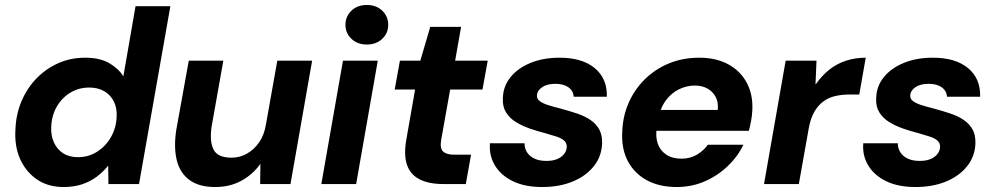

<svg xmlns="http://www.w3.org/2000/svg" viewBox="-20 -740 3998 772"><path d="M236 12Q173 12 128.5 -18.5Q84 -49 61 -100.5Q38 -152 42 -218Q44 -280 66.5 -333Q89 -386 127 -425Q165 -464 214.5 -486Q264 -508 322 -508Q382 -508 419.5 -486Q457 -464 476 -433L525 -715H665L539 0H416L415 -73H414Q395 -49 369 -29.5Q343 -10 310 1Q277 12 236 12ZM294 -108Q336 -108 370.5 -130Q405 -152 426 -188.5Q447 -225 449 -270Q451 -305 438 -331.5Q425 -358 399.5 -373Q374 -388 339 -388Q297 -388 263 -367.5Q229 -347 208.5 -311.5Q188 -276 186 -231Q184 -196 196.5 -168Q209 -140 233.5 -124Q258 -108 294 -108Z M845 12Q780 12 741.5 -16.5Q703 -45 690.5 -97Q678 -149 689 -219L739 -496H878L831 -232Q822 -172 838.5 -139Q855 -106 911 -106Q944 -106 972.5 -122Q1001 -138 1021.5 -167Q1042 -196 1049 -238L1095 -496H1235L1148 0H1026L1027 -80H1026Q996 -38 950 -13Q904 12 845 12Z M1272 0 1359 -496H1499L1412 0ZM1455 -561Q1417 -561 1393 -584Q1369 -607 1369 -640Q1369 -674 1393 -697Q1417 -720 1455 -720Q1493 -720 1517 -697Q1541 -674 1541 -640Q1541 -607 1517 -584Q1493 -561 1455 -561Z M1763 0Q1703 0 1666 -19.5Q1629 -39 1616 -78.5Q1603 -118 1614 -180L1649 -380H1567L1588 -496H1670L1710 -632H1834L1810 -496H1941L1920 -380H1790L1754 -178Q1748 -144 1761.5 -131Q1775 -118 1806 -118H1874L1853 0Z M2160 12Q2091 12 2043 -11Q1995 -34 1970.5 -74Q1946 -114 1950 -164H2089Q2089 -143 2099.5 -127Q2110 -111 2129.5 -102Q2149 -93 2177 -93Q2203 -93 2220.5 -100.5Q2238 -108 2248 -120.5Q2258 -133 2259 -149Q2259 -165 2248.5 -174.5Q2238 -184 2218.5 -190.5Q2199 -197 2174 -204Q2142 -212 2110.5 -223Q2079 -234 2054 -249.5Q2029 -265 2014.5 -288.5Q2000 -312 2002 -345Q2003 -393 2032.5 -429.5Q2062 -466 2113 -487Q2164 -508 2230 -508Q2321 -508 2371.5 -466Q2422 -424 2420 -351H2287Q2285 -375 2265.5 -389Q2246 -403 2213 -403Q2180 -403 2160 -389.5Q2140 -376 2139 -356Q2138 -343 2149.5 -334Q2161 -325 2182 -318Q2203 -311 2232 -304Q2269 -294 2300.5 -283.5Q2332 -273 2355 -257Q2378 -241 2390 -218.5Q2402 -196 2401 -163Q2399 -111 2367.5 -71.5Q2336 -32 2282.5 -10Q2229 12 2160 12Z M2701 12Q2631 12 2580.5 -15.5Q2530 -43 2504 -93Q2478 -143 2482 -211Q2484 -272 2507.5 -326Q2531 -380 2572.5 -421Q2614 -462 2669.5 -485Q2725 -508 2792 -508Q2860 -508 2909 -481Q2958 -454 2983 -406.5Q3008 -359 3005 -297Q3004 -276 3000 -254Q2996 -232 2991 -214H2580L2595 -298H2866Q2869 -329 2857.5 -350.5Q2846 -372 2824.5 -384Q2803 -396 2774 -396Q2740 -396 2709 -380.5Q2678 -365 2656 -334.5Q2634 -304 2626 -257L2621 -228Q2615 -191 2624.5 -163Q2634 -135 2658.5 -118.5Q2683 -102 2720 -102Q2755 -102 2782 -118Q2809 -134 2826 -158H2969Q2946 -110 2905.5 -71.5Q2865 -33 2813 -10.5Q2761 12 2701 12Z M3052 0 3139 -496H3263L3259 -401H3260Q3286 -438 3316.5 -461.5Q3347 -485 3383.5 -496.5Q3420 -508 3461 -508L3435 -360H3396Q3364 -360 3337 -353.5Q3310 -347 3289 -331Q3268 -315 3253.5 -289Q3239 -263 3232 -225L3192 0Z M3661 12Q3592 12 3544 -11Q3496 -34 3471.5 -74Q3447 -114 3451 -164H3590Q3590 -143 3600.5 -127Q3611 -111 3630.5 -102Q3650 -93 3678 -93Q3704 -93 3721.5 -100.5Q3739 -108 3749 -120.5Q3759 -133 3760 -149Q3760 -165 3749.5 -174.5Q3739 -184 3719.5 -190.5Q3700 -197 3675 -204Q3643 -212 3611.5 -223Q3580 -234 3555 -249.5Q3530 -265 3515.5 -288.5Q3501 -312 3503 -345Q3504 -393 3533.5 -429.5Q3563 -466 3614 -487Q3665 -508 3731 -508Q3822 -508 3872.5 -466Q3923 -424 3921 -351H3788Q3786 -375 3766.5 -389Q3747 -403 3714 -403Q3681 -403 3661 -389.5Q3641 -376 3640 -356Q3639 -343 3650.5 -334Q3662 -325 3683 -318Q3704 -311 3733 -304Q3770 -294 3801.5 -283.5Q3833 -273 3856 -257Q3879 -241 3891 -218.5Q3903 -196 3902 -163Q3900 -111 3868.5 -71.5Q3837 -32 3783.5 -10Q3730 12 3661 12Z"/></svg>

Font: DM Sans 28pt ExtraBold
Style: Italic
Weight: 800
Italic angle: -10°
Version: Version 4.004;gftools[0.9.30]